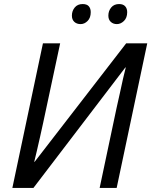

<svg xmlns="http://www.w3.org/2000/svg" viewBox="-20 -928 747 948"><path d="M41 0 192 -714H277L193 -321Q187 -291 178 -253Q169 -215 161.5 -181Q154 -147 149 -129H151L603 -714H707L556 0H472L556 -397Q564 -431 572 -468.5Q580 -506 587.5 -539.5Q595 -573 601 -595H599L145 0ZM557 -809Q539 -809 527 -820Q515 -831 515 -851Q515 -874 529 -891Q543 -908 568 -908Q588 -908 598 -897Q608 -886 608 -868Q608 -840 592 -824.5Q576 -809 557 -809ZM378 -809Q359 -809 347 -820Q335 -831 335 -851Q335 -874 349 -891Q363 -908 388 -908Q409 -908 418.5 -897Q428 -886 428 -868Q428 -840 412.5 -824.5Q397 -809 378 -809Z"/></svg>

Font: Noto Sans IKEA
Style: Italic
Weight: 400
Italic angle: -12°
Designer: Monotype Design Team
Foundry: Monotype Imaging Inc.
Version: Version 2.001